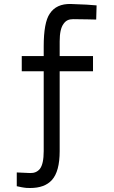

<svg xmlns="http://www.w3.org/2000/svg" viewBox="-20 -704 569 962"><path d="M88 234 64 229V160L131 163Q162 164 180 142Q199 117 199 53V-347H89V-423H199V-471Q199 -591 229 -635Q262 -686 335 -684Q428 -681 464 -677L462 -606Q435 -606 419 -607L346 -608Q330 -608 318.5 -602.5Q307 -597 298 -584Q279 -558 279 -497V-423H446V-347H279V53Q279 155 240 198Q204 238 131 238Q109 238 100 236Q91 234 88 234Z"/></svg>

Font: Bellota Text
Style: Bold
Weight: 700
Designer: Kemie Guaida
Foundry: Kemie Guaida
Version: Version 4.001